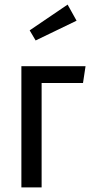

<svg xmlns="http://www.w3.org/2000/svg" viewBox="-20 -815 394 835"><path d="M73 0V-527H352L341 -454H161V0ZM313 -725 135 -639 109 -683 274 -795Z"/></svg>

Font: Fira Sans Compressed
Style: Regular
Weight: 400
Width: 1
Designer: bBox Type GmbH & Carrois Corporate GbR & Edenspiekermann AG
Foundry: bBox Type GmbH & Carrois Corporate GbR & Edenspiekermann AG
Version: Version 4.301